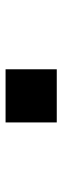

<svg xmlns="http://www.w3.org/2000/svg" viewBox="213 -437 224 690"><g transform="rotate(-90 325.0 -92.0)"><path d="M230 0V-184H421V0Z"/></g></svg>

Font: Azeret Mono Thin ExtraBold
Style: Regular
Weight: 800
Version: Version 1.002